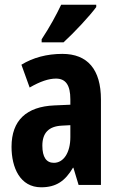

<svg xmlns="http://www.w3.org/2000/svg" viewBox="-20 -786 504 816"><path d="M389 -756V-766H240C219 -722 192 -672 157 -619V-606H250C297 -649 362 -719 389 -756ZM245 -557C179 -557 120 -541 71 -511L106 -414C151 -440 187 -452 218 -452C260 -452 279 -423 279 -364V-341L211 -338C93 -333 29 -275 29 -162C29 -74 65 10 155 10C219 10 257 -17 290 -73H292L314 0H409V-363C409 -491 352 -557 245 -557ZM242 -252 279 -254V-203C279 -137 250 -94 209 -94C177 -94 160 -118 160 -167C160 -221 187 -249 242 -252Z"/></svg>

Font: Noto Sans Georgian ExtraCondensed Bold
Style: Regular
Weight: 700
Width: 2
Designer: Monotype Design Team, Akaki Razmadze
Foundry: Google LLC
Version: Version 2.005